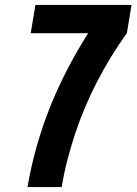

<svg xmlns="http://www.w3.org/2000/svg" viewBox="-20 -755 551 775"><path d="M91 0Q105 -82 127.5 -162Q150 -242 180.5 -319Q211 -396 250.5 -472.5Q290 -549 336 -621H104L123 -735H511L492 -621Q458 -574 428 -525Q398 -476 371.5 -424.5Q345 -373 323 -321Q301 -269 283.5 -216Q266 -163 252 -109Q238 -55 229 0Z"/></svg>

Font: iosevka_custom_sans_ss08 Heavy
Style: Italic
Weight: 900
Italic angle: -10°
Designer: Belleve Invis
Foundry: Belleve Invis
Version: Version 10.3.0; ttfautohint (v1.8.3)